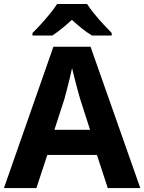

<svg xmlns="http://www.w3.org/2000/svg" viewBox="-20 -954 732 974"><path d="M526.7 0 471.8 -167.9H219.9L164.8 0H0L250.9 -717H439.3L691.7 0ZM386.8 -451.1Q382.6 -465.8 374.3 -495.7Q366.1 -525.5 358.1 -557.5Q350.1 -589.4 345.5 -608.7Q341.1 -586.3 333.7 -556.4Q326.4 -526.4 319.1 -498.4Q311.7 -470.4 306.5 -451.1L256 -295.5H436.9ZM421.8 -933.6Q436.2 -911 458.7 -883.5Q481.2 -856 505.1 -830.1Q529 -804.2 546.8 -786.5V-773.6H447Q421 -789 396 -809.2Q371.1 -829.3 344.7 -853.3Q318.3 -829.3 294.6 -810Q271 -790.6 245 -773.6H144.7V-786.5Q163.7 -805.2 187.2 -830.9Q210.7 -856.6 233 -883.8Q255.3 -911 269.6 -933.6Z"/></svg>

Font: Noto Sans Meetei Mayek
Style: Regular
Weight: 400
Designer: Monotype Design Team and Neelakash Kshetrimayum
Foundry: Monotype Imaging Inc.
Version: Version 2.002